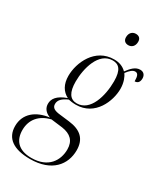

<svg xmlns="http://www.w3.org/2000/svg" viewBox="-291 -842 1008 1175"><g transform="rotate(30 213.0 -254.0)"><path d="M300 -664C323 -664 343 -680 343 -712C343 -738 327 -748 307 -748C283 -748 264 -731 264 -700C264 -675 280 -664 300 -664ZM127 240C281 240 349 152 349 51C349 -29 304 -69 220 -79L153 -87C114 -91 92 -101 92 -129C92 -156 111 -176 152 -194C161 -192 181 -188 204 -188C341 -188 393 -324 393 -408C393 -455 377 -488 365 -505C385 -531 401 -546 419 -546C438 -546 445 -529 445 -492C470 -492 478 -511 478 -531C478 -554 465 -571 440 -571C406 -571 383 -545 358 -512C335 -535 307 -546 270 -546C136 -546 77 -413 77 -319C77 -260 101 -220 142 -199C74 -175 54 -142 54 -109C54 -81 68 -56 107 -41C15 -30 -52 22 -52 110C-52 197 12 240 127 240ZM205 -198C157 -198 133 -235 133 -311C133 -403 167 -536 266 -536C309 -536 336 -510 336 -429C336 -326 300 -198 205 -198ZM131 230C36 230 -1 178 -1 109C-1 35 43 -17 121 -36L202 -26C263 -17 297 14 297 75C297 152 251 230 131 230Z"/></g></svg>

Font: Noto Serif Display Condensed Light
Style: Italic
Weight: 300
Width: 3
Italic angle: -12°
Designer: Monotype Design Team
Foundry: Monotype Imaging Inc.
Version: Version 2.009